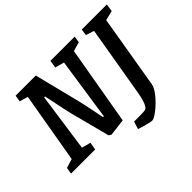

<svg xmlns="http://www.w3.org/2000/svg" viewBox="-153 -855 1232 1232"><g transform="rotate(-45 463.0 -238.5)"><path d="M629 -561 567 -543 474 -7 358 7 342 -3 272 -272Q263 -306 237 -435Q234 -447 232.5 -455.5Q231 -464 230 -468H222L165 -68L226 -52L217 0H-2L5 -44L67 -63L150 -544L93 -561L100 -605H283L361 -294Q366 -276 387 -173Q397 -120 400 -111H407L470 -536L408 -553L416 -605H636ZM920 -553 854 -537 770 -39Q765 -10 732.5 29.5Q700 69 662 98.5Q624 128 608 128Q592 128 550.5 116Q509 104 504 102L520 50H554Q611 50 621 47Q651 42 670 -72L750 -543L694 -561L700 -605H928Z"/></g></svg>

Font: Grenze Medium
Style: Italic
Weight: 500
Italic angle: -10°
Designer: Renata Polastri
Foundry: Omnibus-Type
Version: Version 1.002; ttfautohint (v1.8)